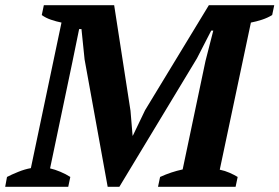

<svg xmlns="http://www.w3.org/2000/svg" viewBox="-44 -720 1077 740"><path d="M864 0H565L573 -38Q595 -48 616 -55Q637 -62 660 -67L748 -485L778 -602H770L715 -495L416 0H371L282 -491L270 -608H261L235 -481L149 -71Q167 -67 188.5 -58Q210 -49 227 -38L219 0H-24L-17 -38Q0 -47 26 -57.5Q52 -68 75 -72L193 -633Q173 -637 152.5 -644Q132 -651 117 -662L125 -700H396L459 -293L467 -197H468L515 -295L761 -700H1013L1005 -662Q987 -651 965.5 -644Q944 -637 923 -633L803 -66Q823 -62 841 -54Q859 -46 872 -38Z"/></svg>

Font: PTSerif
Style: Bold Italic
Weight: 700
Italic angle: -12°
Designer: A.Korolkova, O.Umpeleva, V.Yefimov
Foundry: ParaType Ltd
Version: Version 1.000W OFL; ttfautohint (v1.2) -l 8 -r 50 -G 200 -x 